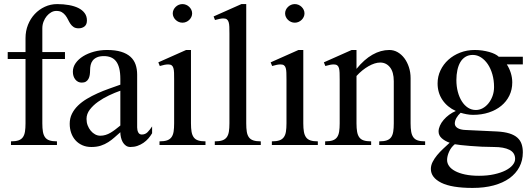

<svg xmlns="http://www.w3.org/2000/svg" viewBox="-20 -716 2627 948"><path d="M300.8 -459V-424.8H189V-106.9Q189 -82.5 191.9 -65.7Q194.8 -48.8 202.6 -38.1Q210.4 -27.3 224.6 -22.7Q238.8 -18.1 261.2 -18.1V0H34.2V-18.1Q57.1 -18.1 71.3 -22.9Q85.4 -27.8 93 -38.6Q100.6 -49.3 103.3 -66.2Q106 -83 106 -106.9V-424.8H18.1V-459H106V-527.8Q106 -563 118.2 -593.5Q130.4 -624 151.6 -646.7Q172.9 -669.4 201.4 -682.6Q230 -695.8 262.2 -695.8Q293.5 -695.8 320.6 -690.9Q347.7 -686 367.2 -676.3Q386.7 -666.5 397.9 -651.4Q409.2 -636.2 409.2 -615.2Q409.2 -594.7 397.2 -585.4Q385.3 -576.2 368.2 -576.2Q353 -576.2 343.5 -582.5Q334 -588.9 327.6 -598.4Q321.3 -607.9 315.9 -619.1Q310.5 -630.4 303.2 -639.9Q295.9 -649.4 285.4 -655.8Q274.9 -662.1 257.8 -662.1Q245.1 -662.1 232.9 -655.3Q220.7 -648.4 210.9 -636.7Q201.2 -625 195.1 -609.4Q189 -593.8 189 -576.2V-459Z M657.2 -86.9Q657.2 -72.8 662.6 -62.3Q668 -51.8 680.2 -51.8Q697.3 -51.8 708.7 -63.5Q720.2 -75.2 731 -91.8V-58.1Q723.1 -44.4 712.4 -32.2Q701.7 -20 688.2 -10.7Q674.8 -1.5 658.7 4.2Q642.6 9.8 624 9.8Q610.8 9.8 601.3 2.9Q591.8 -3.9 585.9 -14.4Q580.1 -24.9 577.1 -37.8Q574.2 -50.8 574.2 -63Q559.6 -50.3 545.4 -37.6Q531.2 -24.9 514.6 -14.2Q498 -3.4 477.8 3.2Q457.5 9.8 431.2 9.8Q406.2 9.8 386.5 1Q366.7 -7.8 352.8 -23.2Q338.9 -38.6 331.5 -59.6Q324.2 -80.6 324.2 -105Q324.2 -131.8 335.2 -154.1Q346.2 -176.3 365 -194.6Q383.8 -212.9 408.7 -227.8Q433.6 -242.7 461.2 -255.1Q488.8 -267.6 517.8 -277.8Q546.9 -288.1 574.2 -297.9V-326.2Q574.2 -357.4 568.6 -379.2Q563 -400.9 552.5 -414.1Q542 -427.2 526.9 -433.1Q511.7 -439 493.2 -439Q472.2 -439 458.7 -432.9Q445.3 -426.8 437.7 -417Q430.2 -407.2 427.5 -394.8Q424.8 -382.3 424.8 -369.1Q424.8 -356.9 423.1 -345.9Q421.4 -335 416.7 -326.4Q412.1 -317.9 404.1 -313Q396 -308.1 383.8 -308.1Q364.3 -308.1 352.1 -323.2Q339.8 -338.4 339.8 -361.8Q339.8 -384.8 353.5 -404.3Q367.2 -423.8 390.4 -438.2Q413.6 -452.6 444.1 -460.9Q474.6 -469.2 508.8 -469.2Q549.8 -469.2 578.1 -460.4Q606.4 -451.7 624 -435.8Q641.6 -419.9 649.4 -397.5Q657.2 -375 657.2 -347.2ZM574.2 -268.1Q547.4 -258.8 518.1 -244.9Q488.8 -231 464.1 -213.4Q439.5 -195.8 423.3 -174.6Q407.2 -153.3 407.2 -128.9Q407.2 -111.8 412.8 -96.9Q418.5 -82 428 -70.6Q437.5 -59.1 449.7 -52.5Q461.9 -45.9 475.1 -45.9Q488.8 -45.9 501.5 -49.8Q514.2 -53.7 526.1 -60.8Q538.1 -67.9 549.8 -76.9Q561.5 -85.9 574.2 -96.2Z M880.9 -695.8Q890.6 -695.8 899.2 -692.1Q907.7 -688.5 914.3 -682.1Q920.9 -675.8 924.8 -667.5Q928.7 -659.2 928.7 -649.9Q928.7 -640.6 924.8 -632.3Q920.9 -624 914.3 -617.7Q907.7 -611.3 899.2 -607.7Q890.6 -604 880.9 -604Q871.1 -604 862.5 -607.7Q854 -611.3 847.4 -617.7Q840.8 -624 836.9 -632.3Q833 -640.6 833 -649.9Q833 -659.2 836.9 -667.5Q840.8 -675.8 847.4 -682.1Q854 -688.5 862.5 -692.1Q871.1 -695.8 880.9 -695.8ZM839.8 -323.2Q839.8 -342.8 839.4 -356.7Q838.9 -370.6 836.2 -379.9Q833.5 -389.2 827.4 -393.6Q821.3 -397.9 810.1 -397.9Q802.2 -397.9 792.2 -396Q782.2 -394 769 -390.1L761.7 -408.2L898.9 -469.2H922.9V-106.9Q922.9 -82.5 925.8 -65.7Q928.7 -48.8 936.5 -38.1Q944.3 -27.3 958.3 -22.7Q972.2 -18.1 994.6 -18.1V0H767.6V-18.1Q790.5 -18.1 804.7 -22.9Q818.8 -27.8 826.7 -38.6Q834.5 -49.3 837.2 -66.2Q839.8 -83 839.8 -106.9Z M1195.8 -106.9Q1195.8 -82.5 1198.5 -65.7Q1201.2 -48.8 1209 -38.1Q1216.8 -27.3 1231 -22.7Q1245.1 -18.1 1267.6 -18.1V0H1040.5V-18.1Q1063.5 -18.1 1077.6 -22.9Q1091.8 -27.8 1099.6 -38.6Q1107.4 -49.3 1110.1 -66.2Q1112.8 -83 1112.8 -106.9V-549.8Q1112.8 -569.3 1112.3 -583.5Q1111.8 -597.7 1108.9 -606.9Q1106 -616.2 1099.9 -620.6Q1093.8 -625 1082.5 -625Q1075.2 -625 1065.2 -623Q1055.2 -621.1 1041.5 -617.2L1034.7 -634.8L1171.9 -695.8H1195.8Z M1435.5 -695.8Q1445.3 -695.8 1453.9 -692.1Q1462.4 -688.5 1469 -682.1Q1475.6 -675.8 1479.5 -667.5Q1483.4 -659.2 1483.4 -649.9Q1483.4 -640.6 1479.5 -632.3Q1475.6 -624 1469 -617.7Q1462.4 -611.3 1453.9 -607.7Q1445.3 -604 1435.5 -604Q1425.8 -604 1417.2 -607.7Q1408.7 -611.3 1402.1 -617.7Q1395.5 -624 1391.6 -632.3Q1387.7 -640.6 1387.7 -649.9Q1387.7 -659.2 1391.6 -667.5Q1395.5 -675.8 1402.1 -682.1Q1408.7 -688.5 1417.2 -692.1Q1425.8 -695.8 1435.5 -695.8ZM1394.5 -323.2Q1394.5 -342.8 1394 -356.7Q1393.6 -370.6 1390.9 -379.9Q1388.2 -389.2 1382.1 -393.6Q1376 -397.9 1364.7 -397.9Q1356.9 -397.9 1346.9 -396Q1336.9 -394 1323.7 -390.1L1316.4 -408.2L1453.6 -469.2H1477.5V-106.9Q1477.5 -82.5 1480.5 -65.7Q1483.4 -48.8 1491.2 -38.1Q1499 -27.3 1512.9 -22.7Q1526.9 -18.1 1549.3 -18.1V0H1322.3V-18.1Q1345.2 -18.1 1359.4 -22.9Q1373.5 -27.8 1381.3 -38.6Q1389.2 -49.3 1391.8 -66.2Q1394.5 -83 1394.5 -106.9Z M1657.2 -323.2Q1657.2 -342.8 1656.7 -356.7Q1656.2 -370.6 1653.6 -379.9Q1650.9 -389.2 1644.8 -393.6Q1638.7 -397.9 1627.4 -397.9Q1619.6 -397.9 1609.9 -396Q1600.1 -394 1586.4 -390.1L1579.1 -408.2L1716.3 -469.2H1740.2V-376Q1778.3 -422.9 1819.1 -446Q1859.9 -469.2 1902.3 -469.2Q1924.3 -469.2 1943.4 -458.3Q1962.4 -447.3 1976.6 -428.5Q1990.7 -409.7 1999 -384.3Q2007.3 -358.9 2007.3 -330.1V-106.9Q2007.3 -82.5 2010.3 -65.7Q2013.2 -48.8 2021 -38.1Q2028.8 -27.3 2042.7 -22.7Q2056.6 -18.1 2079.1 -18.1V0H1852.5V-18.1Q1875.5 -18.1 1889.6 -22.9Q1903.8 -27.8 1911.4 -38.6Q1918.9 -49.3 1921.6 -66.2Q1924.3 -83 1924.3 -106.9V-314.9Q1924.3 -360.4 1905.5 -383.8Q1886.7 -407.2 1857.4 -407.2Q1844.2 -407.2 1829.6 -402.6Q1814.9 -397.9 1799.6 -389.2Q1784.2 -380.4 1769 -368.2Q1753.9 -356 1740.2 -340.8V-106.9Q1740.2 -82.5 1743.2 -65.7Q1746.1 -48.8 1753.9 -38.1Q1761.7 -27.3 1775.9 -22.7Q1790 -18.1 1812.5 -18.1V0H1585.4V-18.1Q1608.4 -18.1 1622.6 -22.9Q1636.7 -27.8 1644.3 -38.6Q1651.9 -49.3 1654.5 -66.2Q1657.2 -83 1657.2 -106.9Z M2561.5 -436V-397.9H2482.4Q2494.6 -379.4 2502 -356Q2509.3 -332.5 2509.3 -309.1Q2509.3 -273.4 2494.9 -243.9Q2480.5 -214.4 2454.8 -193.4Q2429.2 -172.4 2393.6 -160.6Q2357.9 -148.9 2315.4 -148.9Q2299.8 -148.9 2283.2 -152.1Q2266.6 -155.3 2254.4 -159.2Q2242.2 -148.4 2233.9 -134.3Q2225.6 -120.1 2225.6 -106Q2225.6 -92.3 2239.5 -83.7Q2253.4 -75.2 2278.3 -74.2L2433.6 -66.9Q2470.7 -64.9 2495.4 -57.1Q2520 -49.3 2534.7 -36.1Q2549.3 -22.9 2555.4 -4.6Q2561.5 13.7 2561.5 36.1Q2561.5 76.2 2544.4 108.6Q2527.3 141.1 2495.4 164.1Q2463.4 187 2417.5 199.5Q2371.6 211.9 2313.5 211.9Q2210 211.9 2158.7 186.3Q2107.4 160.6 2107.4 118.2Q2107.4 100.6 2116 83.7Q2124.5 66.9 2137.9 50.5Q2151.4 34.2 2168 18.6Q2184.6 2.9 2200.2 -11.2Q2176.8 -19.5 2161.1 -33.4Q2145.5 -47.4 2145.5 -66.9Q2145.5 -80.6 2152.1 -95.5Q2158.7 -110.4 2170.4 -124Q2182.1 -137.7 2197.5 -149.2Q2212.9 -160.6 2230.5 -168Q2188 -187.5 2164.3 -222.9Q2140.6 -258.3 2140.6 -304.2Q2140.6 -338.4 2154.8 -368.4Q2168.9 -398.4 2193.8 -420.9Q2218.8 -443.4 2252.2 -456.3Q2285.6 -469.2 2324.2 -469.2Q2343.3 -469.2 2361.3 -466.6Q2379.4 -463.9 2395.3 -459.5Q2411.1 -455.1 2423.3 -449Q2435.5 -442.9 2442.4 -436ZM2225.6 -3.9Q2207 11.2 2197.3 33.2Q2187.5 55.2 2187.5 74.2Q2187.5 89.8 2197.3 103.8Q2207 117.7 2226.8 128.4Q2246.6 139.2 2276.1 145.5Q2305.7 151.9 2345.2 151.9Q2386.7 151.9 2419.9 144.5Q2453.1 137.2 2476.1 125.5Q2499 113.8 2511.2 98.9Q2523.4 84 2523.4 68.8Q2523.4 38.1 2495.6 23.9Q2467.8 9.8 2419.4 9.8Q2389.2 9.8 2358.6 8.3Q2328.1 6.8 2301.5 4.6Q2274.9 2.4 2254.6 0.2Q2234.4 -2 2225.6 -3.9ZM2329.6 -172.9Q2347.2 -172.9 2363.3 -181.6Q2379.4 -190.4 2391.8 -205.8Q2404.3 -221.2 2411.9 -241.9Q2419.4 -262.7 2419.4 -286.1Q2419.4 -319.8 2411.1 -348.9Q2402.8 -377.9 2388.4 -399.2Q2374 -420.4 2355 -432.6Q2335.9 -444.8 2314.5 -444.8Q2293.5 -444.8 2278.1 -435.3Q2262.7 -425.8 2252.9 -409.2Q2243.2 -392.6 2238.3 -369.9Q2233.4 -347.2 2233.4 -320.8Q2233.4 -289.6 2240.5 -262.7Q2247.6 -235.8 2260.3 -215.8Q2272.9 -195.8 2290.5 -184.3Q2308.1 -172.9 2329.6 -172.9Z"/></svg>

Font: Tunjung putih
Style: Regular
Weight: 400
Designer: R.S. Wihananto
Foundry: R.S. Wihananto
Version: Version 2.0.1